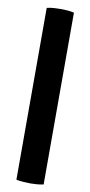

<svg xmlns="http://www.w3.org/2000/svg" viewBox="-102 -820 473 1007"><g transform="rotate(10 135.0 -316.0)"><path d="M62.5 -773Q79.5 -777.5 101.8 -778.8Q124 -780 136.5 -780Q150.5 -780 170 -778.8Q189.5 -777.5 207.5 -773V142Q189.5 146 170 147.2Q150.5 148.5 136.5 148.5Q124 148.5 101.8 147.2Q79.5 146 62.5 142Z"/></g></svg>

Font: Signika Light
Style: Bold
Weight: 700
Version: Version 2.003;gftools[0.9.32]